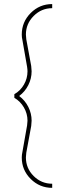

<svg xmlns="http://www.w3.org/2000/svg" viewBox="-20 -760 294 934"><path d="M233.9 133.8V153.8Q172.9 153.8 129.4 110.6Q85.9 67.4 85.9 5.9Q85.9 -6.8 88.9 -20L111.8 -149.9Q113.8 -165.5 113.8 -172.9Q113.8 -207 96.4 -237.1Q79.1 -267.1 49.8 -284.2V-301.8Q79.1 -318.4 96.4 -348.4Q113.8 -378.4 113.8 -413.1Q113.8 -421.4 111.8 -435.1L88.9 -565.9Q85.9 -577.6 85.9 -591.8Q85.9 -653.3 129.4 -696.8Q172.9 -740.2 233.9 -740.2V-720.2Q181.6 -720.2 143.8 -682.4Q106 -644.5 106 -591.8Q106 -584.5 107.9 -568.8L131.8 -439Q133.8 -421.4 133.8 -413.1Q133.8 -377.9 117.7 -345.9Q101.6 -314 73.2 -293Q101.6 -272 117.7 -240Q133.8 -208 133.8 -172.9Q133.8 -164.6 131.8 -147L107.9 -17.1Q106 -1.5 106 5.9Q106 58.6 143.6 96.2Q181.2 133.8 233.9 133.8Z"/></svg>

Font: Genome Thin
Style: Regular
Weight: 250
Designer: Alfredo Marco Pradil
Version: Version 1.001